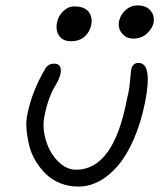

<svg xmlns="http://www.w3.org/2000/svg" viewBox="-20 -752 619 717"><path d="M478 -607.9Q451.2 -607.9 435.3 -627.7Q419.4 -647.5 424.8 -673.8Q430.2 -697.8 449.5 -714.8Q468.8 -731.9 493.2 -731.9Q525.9 -731.9 542.2 -712.4Q558.6 -692.9 553.2 -666Q549.3 -646.5 529.1 -627.2Q508.8 -607.9 478 -607.9ZM245.1 -598.1Q215.3 -598.1 201.2 -617.9Q187 -637.7 192.9 -668.9Q198.2 -692.9 216.3 -710.4Q234.4 -728 257.8 -728Q294.9 -728 310.5 -708.5Q326.2 -689 320.8 -659.2Q315.4 -632.8 296.1 -615.5Q276.9 -598.1 245.1 -598.1ZM272.9 -55.2Q237.3 -55.2 206.1 -67.4Q174.8 -79.6 153.1 -100.6Q131.3 -121.6 114.3 -148.9Q97.2 -176.3 89.6 -206.8Q82 -237.3 79.1 -268.8Q76.2 -300.3 83 -329.1Q100.6 -413.1 147.9 -493.2Q158.2 -514.2 182.1 -514.2Q212.9 -514.2 206.1 -477.1Q203.1 -463.4 195.8 -449Q188.5 -434.6 180.7 -421.9Q172.9 -409.2 163.1 -382.1Q153.3 -355 146 -318.8Q137.2 -274.4 151.6 -227.3Q166 -180.2 197 -149.2Q228 -118.2 264.2 -118.2Q404.3 -118.2 454.1 -381.8Q460.4 -406.7 462.9 -424.6Q465.3 -442.4 466.6 -459.7Q467.8 -477.1 469.2 -488.8Q474.1 -517.1 497.1 -517.1Q550.3 -517.1 522 -371.1Q506.3 -293.5 479.7 -232.4Q453.1 -171.4 420.2 -133.1Q387.2 -94.7 349.9 -75Q312.5 -55.2 272.9 -55.2Z"/></svg>

Font: Shantell Sans Irregular Bouncy
Style: Italic
Weight: 300
Italic angle: -11.31°
Designer: Stephen Nixon, Anya Danilova, Shantell Martin
Foundry: Arrow Type
Version: Version 1.006;[9816181b4]